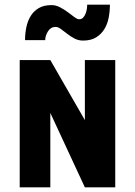

<svg xmlns="http://www.w3.org/2000/svg" viewBox="-20 -808 582 828"><path d="M197 -549 346 -290V-549H477V0H346L197 -321V0H65V-549ZM338 -633Q318 -633 301 -642Q284 -651 269.5 -662.5Q255 -674 242.5 -683Q230 -692 220 -692Q199 -692 187 -673Q175 -654 175 -635H88Q88 -663 93.5 -690Q99 -717 112 -738.5Q125 -760 147 -773Q169 -786 202 -786Q221 -786 239 -776.5Q257 -767 272.5 -755.5Q288 -744 300.5 -734.5Q313 -725 322 -725Q332 -725 338.5 -732Q345 -739 349 -749Q353 -759 354.5 -769.5Q356 -780 356 -788H454Q454 -759 448.5 -731Q443 -703 429.5 -681.5Q416 -660 394 -646.5Q372 -633 338 -633Z"/></svg>

Font: PostBus
Style: Regular
Weight: 400
Designer: Peter Wiegel
Version: Version 1.001